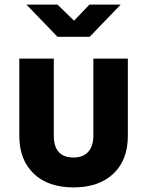

<svg xmlns="http://www.w3.org/2000/svg" viewBox="-20 -805 640 835"><path d="M300 10Q189 10 126.5 -50Q64 -110 64 -214V-550H214V-215Q214 -120 300 -120Q341 -120 363.5 -144.5Q386 -169 386 -215V-550H536V-214Q536 -109 473 -49.5Q410 10 300 10ZM230 -645 95 -785H230L302 -715L369 -785H505L370 -645Z"/></svg>

Font: NKDuy Mono ExtraBold
Style: Regular
Weight: 800
Monospace: yes
Designer: NKDuy
Foundry: NKDuy
Version: Version 2.251; ttfautohint (v1.8.4.7-5d5b)